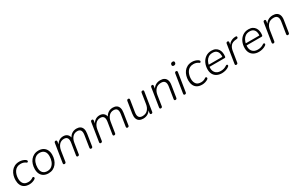

<svg xmlns="http://www.w3.org/2000/svg" viewBox="228 -2279 5968 3874"><g transform="rotate(-30 3212.0 -342.5)"><path d="M253 8Q184 8 138.5 -18.5Q93 -45 71 -93.5Q49 -142 49 -205Q49 -258 63.5 -309.5Q78 -361 108.5 -402.5Q139 -444 187 -469Q235 -494 301 -494Q339 -494 375.5 -482.5Q412 -471 437 -453Q448 -445 453 -435.5Q458 -426 456.5 -417Q455 -408 449.5 -402.5Q444 -397 436.5 -396.5Q429 -396 419 -403Q393 -423 364 -432Q335 -441 301 -441Q250 -441 214 -421Q178 -401 155.5 -366.5Q133 -332 122 -290Q111 -248 111 -205Q111 -132 145.5 -88Q180 -44 259 -44Q285 -44 313.5 -52.5Q342 -61 368 -80Q376 -86 384.5 -85.5Q393 -85 398.5 -80Q404 -75 406 -67Q408 -59 405.5 -51Q403 -43 394 -36Q366 -15 327.5 -3.5Q289 8 253 8Z M699 8Q637 8 591.5 -17Q546 -42 521.5 -89.5Q497 -137 497 -203Q497 -262 513.5 -315Q530 -368 562.5 -408Q595 -448 641 -471Q687 -494 746 -494Q808 -494 853.5 -468.5Q899 -443 923.5 -395.5Q948 -348 948 -283Q948 -223 931 -170.5Q914 -118 881.5 -77.5Q849 -37 803.5 -14.5Q758 8 699 8ZM701 -43Q761 -43 802 -76Q843 -109 864.5 -164Q886 -219 886 -285Q886 -363 848 -402.5Q810 -442 743 -442Q684 -442 642.5 -409Q601 -376 580 -321.5Q559 -267 559 -200Q559 -123 596.5 -83Q634 -43 701 -43Z M1070 6Q1055 6 1048.5 -3Q1042 -12 1045 -29L1113 -462Q1116 -477 1124.5 -484.5Q1133 -492 1148 -492Q1161 -492 1167.5 -482Q1174 -472 1172 -456L1157 -363L1148 -369Q1174 -429 1219 -461.5Q1264 -494 1323 -494Q1382 -494 1418.5 -461.5Q1455 -429 1462 -367L1450 -369Q1473 -427 1520.5 -460.5Q1568 -494 1633 -494Q1684 -494 1718.5 -472Q1753 -450 1767 -406Q1781 -362 1770 -294L1728 -23Q1726 -9 1717 -1.5Q1708 6 1693 6Q1678 6 1671.5 -3Q1665 -12 1667 -29L1709 -299Q1720 -371 1698.5 -406Q1677 -441 1620 -441Q1554 -441 1510.5 -394Q1467 -347 1454 -264L1416 -23Q1415 -9 1405.5 -1.5Q1396 6 1381 6Q1366 6 1359.5 -3Q1353 -12 1356 -29L1399 -299Q1410 -371 1388 -406Q1366 -441 1310 -441Q1244 -441 1200.5 -394Q1157 -347 1143 -264L1106 -23Q1101 6 1070 6Z M1917 6Q1902 6 1895.5 -3Q1889 -12 1892 -29L1960 -462Q1963 -477 1971.5 -484.5Q1980 -492 1995 -492Q2008 -492 2014.5 -482Q2021 -472 2019 -456L2004 -363L1995 -369Q2021 -429 2066 -461.5Q2111 -494 2170 -494Q2229 -494 2265.5 -461.5Q2302 -429 2309 -367L2297 -369Q2320 -427 2367.5 -460.5Q2415 -494 2480 -494Q2531 -494 2565.5 -472Q2600 -450 2614 -406Q2628 -362 2617 -294L2575 -23Q2573 -9 2564 -1.5Q2555 6 2540 6Q2525 6 2518.5 -3Q2512 -12 2514 -29L2556 -299Q2567 -371 2545.5 -406Q2524 -441 2467 -441Q2401 -441 2357.5 -394Q2314 -347 2301 -264L2263 -23Q2262 -9 2252.5 -1.5Q2243 6 2228 6Q2213 6 2206.5 -3Q2200 -12 2203 -29L2246 -299Q2257 -371 2235 -406Q2213 -441 2157 -441Q2091 -441 2047.5 -394Q2004 -347 1990 -264L1953 -23Q1948 6 1917 6Z M2905 8Q2853 8 2816.5 -13.5Q2780 -35 2765 -79Q2750 -123 2760 -191L2803 -462Q2806 -477 2814.5 -484.5Q2823 -492 2837 -492Q2852 -492 2859.5 -483Q2867 -474 2864 -457L2822 -190Q2810 -117 2834 -80.5Q2858 -44 2917 -44Q2994 -44 3040 -92.5Q3086 -141 3098 -222L3135 -462Q3138 -477 3146.5 -484.5Q3155 -492 3170 -492Q3185 -492 3192 -483.5Q3199 -475 3196 -459L3127 -23Q3123 6 3094 6Q3079 6 3072.5 -2.5Q3066 -11 3068 -28L3083 -122L3093 -116Q3069 -57 3020 -24.5Q2971 8 2905 8Z M3316 6Q3301 6 3294.5 -4Q3288 -14 3291 -31L3359 -461Q3362 -477 3370.5 -484.5Q3379 -492 3394 -492Q3407 -492 3413.5 -483Q3420 -474 3417 -457L3403 -364L3393 -370Q3418 -428 3467.5 -461Q3517 -494 3586 -494Q3640 -494 3676.5 -472Q3713 -450 3728.5 -406Q3744 -362 3733 -295L3690 -23Q3688 -9 3679 -1.5Q3670 6 3655 6Q3640 6 3633.5 -3.5Q3627 -13 3630 -30L3672 -295Q3684 -369 3659 -405Q3634 -441 3574 -441Q3494 -441 3447.5 -393Q3401 -345 3388 -264L3351 -24Q3346 6 3316 6Z M3875 6Q3860 6 3853.5 -3Q3847 -12 3850 -30L3918 -461Q3921 -477 3929.5 -484.5Q3938 -492 3953 -492Q3967 -492 3974 -482.5Q3981 -473 3978 -456L3910 -24Q3908 -9 3899 -1.5Q3890 6 3875 6ZM3974 -610Q3955 -610 3945 -619.5Q3935 -629 3936 -646Q3937 -669 3950.5 -681Q3964 -693 3987 -693Q4006 -693 4016 -684Q4026 -675 4025 -657Q4024 -635 4010.5 -622.5Q3997 -610 3974 -610Z M4278 8Q4209 8 4163.5 -18.5Q4118 -45 4096 -93.5Q4074 -142 4074 -205Q4074 -258 4088.5 -309.5Q4103 -361 4133.5 -402.5Q4164 -444 4212 -469Q4260 -494 4326 -494Q4364 -494 4400.5 -482.5Q4437 -471 4462 -453Q4473 -445 4478 -435.5Q4483 -426 4481.5 -417Q4480 -408 4474.5 -402.5Q4469 -397 4461.5 -396.5Q4454 -396 4444 -403Q4418 -423 4389 -432Q4360 -441 4326 -441Q4275 -441 4239 -421Q4203 -401 4180.5 -366.5Q4158 -332 4147 -290Q4136 -248 4136 -205Q4136 -132 4170.5 -88Q4205 -44 4284 -44Q4310 -44 4338.5 -52.5Q4367 -61 4393 -80Q4401 -86 4409.5 -85.5Q4418 -85 4423.5 -80Q4429 -75 4431 -67Q4433 -59 4430.5 -51Q4428 -43 4419 -36Q4391 -15 4352.5 -3.5Q4314 8 4278 8Z M4739 8Q4672 8 4623 -17.5Q4574 -43 4548 -90Q4522 -137 4522 -203Q4522 -281 4552 -347Q4582 -413 4639.5 -453.5Q4697 -494 4776 -494Q4832 -494 4869.5 -474Q4907 -454 4929 -420.5Q4951 -387 4958 -344Q4965 -301 4959 -257Q4957 -241 4951 -235.5Q4945 -230 4932 -230H4567L4574 -275H4925L4906 -262Q4914 -313 4903 -354Q4892 -395 4861.5 -420Q4831 -445 4775 -445Q4717 -445 4678 -418.5Q4639 -392 4617.5 -351Q4596 -310 4588 -267L4585 -246Q4570 -155 4611.5 -99Q4653 -43 4740 -43Q4780 -43 4814 -53Q4848 -63 4880 -85Q4892 -93 4900.5 -93Q4909 -93 4915 -88Q4921 -83 4922.5 -75.5Q4924 -68 4920 -59Q4916 -50 4906 -43Q4873 -18 4827.5 -5Q4782 8 4739 8Z M5074 6Q5059 6 5052.5 -3Q5046 -12 5049 -29L5117 -462Q5120 -477 5128.5 -484.5Q5137 -492 5151 -492Q5165 -492 5172 -482.5Q5179 -473 5176 -456L5163 -370H5152Q5173 -430 5224 -462Q5275 -494 5336 -495Q5356 -496 5363 -491Q5370 -486 5370 -473Q5370 -457 5362.5 -450Q5355 -443 5337 -441L5321 -440Q5236 -433 5198 -389Q5160 -345 5149 -274L5109 -23Q5107 -9 5098 -1.5Q5089 6 5074 6Z M5602 8Q5535 8 5486 -17.5Q5437 -43 5411 -90Q5385 -137 5385 -203Q5385 -281 5415 -347Q5445 -413 5502.5 -453.5Q5560 -494 5639 -494Q5695 -494 5732.5 -474Q5770 -454 5792 -420.5Q5814 -387 5821 -344Q5828 -301 5822 -257Q5820 -241 5814 -235.5Q5808 -230 5795 -230H5430L5437 -275H5788L5769 -262Q5777 -313 5766 -354Q5755 -395 5724.5 -420Q5694 -445 5638 -445Q5580 -445 5541 -418.5Q5502 -392 5480.5 -351Q5459 -310 5451 -267L5448 -246Q5433 -155 5474.5 -99Q5516 -43 5603 -43Q5643 -43 5677 -53Q5711 -63 5743 -85Q5755 -93 5763.5 -93Q5772 -93 5778 -88Q5784 -83 5785.5 -75.5Q5787 -68 5783 -59Q5779 -50 5769 -43Q5736 -18 5690.5 -5Q5645 8 5602 8Z M5937 6Q5922 6 5915.5 -4Q5909 -14 5912 -31L5980 -461Q5983 -477 5991.5 -484.5Q6000 -492 6015 -492Q6028 -492 6034.5 -483Q6041 -474 6038 -457L6024 -364L6014 -370Q6039 -428 6088.5 -461Q6138 -494 6207 -494Q6261 -494 6297.5 -472Q6334 -450 6349.5 -406Q6365 -362 6354 -295L6311 -23Q6309 -9 6300 -1.5Q6291 6 6276 6Q6261 6 6254.5 -3.5Q6248 -13 6251 -30L6293 -295Q6305 -369 6280 -405Q6255 -441 6195 -441Q6115 -441 6068.5 -393Q6022 -345 6009 -264L5972 -24Q5967 6 5937 6Z"/></g></svg>

Font: Nunito ExtraLight Light
Style: Italic
Weight: 300
Italic angle: -9°
Version: Version 3.602